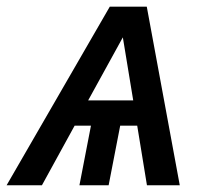

<svg xmlns="http://www.w3.org/2000/svg" viewBox="-67 -548 606 568"><path d="M153.8 -176.3 57.1 0H-47.4L257.8 -528.3H367.2L464.8 0H367.7L338.9 -176.3H288.6L254.4 0H168L202.1 -176.3ZM193.8 -251H327.1L296.4 -437.5Z"/></svg>

Font: Arimo Medium
Style: Italic
Weight: 500
Italic angle: -12°
Designer: Steve Matteson
Foundry: Monotype Imaging Inc.
Version: Version 1.33